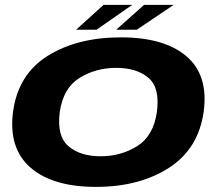

<svg xmlns="http://www.w3.org/2000/svg" viewBox="-20 -746 894 771"><path d="M365.5 4.5Q539 4.5 658 -71.8Q777 -148 798 -298Q817.5 -444.5 728.5 -520.2Q639.5 -596 465.5 -596Q291 -596 172 -522Q53 -448 32.5 -298Q13 -151.5 102 -73.5Q191 4.5 365.5 4.5ZM384 -118.5Q302 -118.5 254.8 -159Q207.5 -199.5 220 -296.5Q234 -392.5 299.2 -433Q364.5 -473.5 446.5 -473.5Q529 -473.5 576 -433.5Q623 -393.5 610 -296.5Q596.5 -200.5 531.2 -159.5Q466 -118.5 384 -118.5ZM446.5 -626.5H529L677.5 -726.5H558.5ZM285.5 -626.5H367.5L511 -726.5H396Z"/></svg>

Font: Anybody Expanded
Style: Bold Italic
Weight: 700
Width: 7
Italic angle: -10°
Version: Version 1.113;gftools[0.9.25]